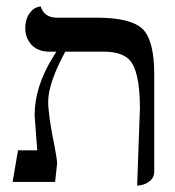

<svg xmlns="http://www.w3.org/2000/svg" viewBox="-20 -577 555 609"><path d="M415 12.2 423.8 -233.9Q423.8 -355.5 388.2 -389.6Q362.8 -412.6 312 -413.1H187Q133.8 -314.9 132.8 -255.9Q132.8 -210.9 153.8 -108.9Q160.6 -74.2 161.1 -58.1L154.8 0H20L37.1 -100.1H98.1Q97.2 -117.2 93.3 -164.6Q89.8 -206.5 89.8 -211.9Q89.8 -301.3 147.5 -395Q152.8 -403.3 158.7 -413.1H137.2Q85.4 -413.1 66.4 -455.6Q60.1 -470.7 60.1 -486.8Q60.1 -514.6 72 -532.2Q84 -549.8 96.7 -553.7L108.9 -557.1Q119.6 -522 158.2 -521H284.2Q397 -521 433.6 -483.9Q468.8 -446.8 469.2 -344.2V-33.2Q469.2 -14.2 455.6 -3.2Q441.9 7.8 428.7 9.8Z"/></svg>

Font: Linux Biolinum Capitals O
Style: Small Caps
Weight: 400
Designer: Philipp H. Poll
Foundry: Philipp H. Poll
Version: Version 1.0.4